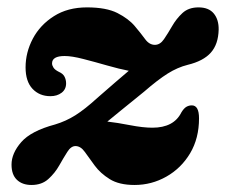

<svg xmlns="http://www.w3.org/2000/svg" viewBox="-20 -500 627 533"><path d="M532.5 -171.5Q532.5 -116 507.8 -74.5Q483 -33 442 -9.8Q401 13.5 353.5 13.5Q310.5 13.5 284.5 -2.8Q258.5 -19 242.8 -40.5Q227 -62 215.5 -78.2Q204 -94.5 189.5 -94.5Q177 -94.5 166.8 -78.2Q156.5 -62 144.5 -40.8Q132.5 -19.5 114.2 -3Q96 13.5 67.5 13.5Q42 13.5 27 -0.8Q12 -15 12 -43Q12 -74.5 39 -105.5Q66 -136.5 133 -154.5Q163 -163.5 189.2 -180Q215.5 -196.5 250 -228Q279.5 -254 301.2 -272.5Q323 -291 337.5 -303.5Q311.5 -308.5 277.5 -318.2Q243.5 -328 211.5 -336.2Q179.5 -344.5 159.5 -344.5Q124.5 -344.5 124.5 -324Q124.5 -318.5 128.5 -312.2Q132.5 -306 143.5 -300.5Q155 -295.5 159.2 -287Q163.5 -278.5 163.5 -268.5Q163.5 -252 151 -242.5Q138.5 -233 120 -233Q89.5 -233 70.2 -253.5Q51 -274 51 -313Q51 -354.5 71.2 -392.8Q91.5 -431 129.8 -455.2Q168 -479.5 221.5 -479.5Q275 -479.5 306 -463.8Q337 -448 354.2 -427.5Q371.5 -407 383 -391.2Q394.5 -375.5 410 -375.5Q424.5 -375.5 435.2 -391.2Q446 -407 457.8 -427.5Q469.5 -448 486.5 -463.8Q503.5 -479.5 531 -479.5Q559.5 -479.5 573.5 -462.5Q587.5 -445.5 587 -417.5Q586 -377 565.2 -353.8Q544.5 -330.5 501 -320Q473 -313 445.5 -295.8Q418 -278.5 380 -245.5Q340.5 -213.5 316.5 -194Q292.5 -174.5 278 -162.5Q305 -159.5 341 -152.5Q377 -145.5 403 -145.5Q462.5 -145.5 483.5 -188Q490.5 -199.5 497.5 -203.5Q504.5 -207.5 512.5 -207.5Q532.5 -207.5 532.5 -171.5Z"/></svg>

Font: Fraunces 9pt S050
Style: Bold Italic
Weight: 700
Italic angle: -16°
Version: Version 1.000; ttfautohint (v1.8.3)